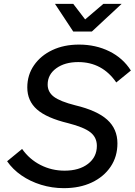

<svg xmlns="http://www.w3.org/2000/svg" viewBox="-20 -963 701 999"><path d="M17 -124 95 -188Q133 -134 191 -104.5Q249 -75 316 -75Q392 -75 438 -110.5Q484 -146 484 -204Q484 -248 450.5 -274.5Q417 -301 335 -322Q223 -349 172.5 -393.5Q122 -438 122 -508Q122 -573 157 -623.5Q192 -674 252.5 -702.5Q313 -731 391 -731Q478 -731 549 -696Q620 -661 661 -596L585 -534Q512 -640 387 -640Q317 -640 272.5 -607.5Q228 -575 228 -523Q228 -484 260.5 -459.5Q293 -435 372 -415Q485 -388 538 -340Q591 -292 591 -217Q591 -148 555.5 -95.5Q520 -43 457.5 -13.5Q395 16 312 16Q251 16 194 -1.5Q137 -19 91.5 -50.5Q46 -82 17 -124ZM361 -799 266 -943H361L423 -862L518 -943H613L458 -799Z"/></svg>

Font: Wix Madefor Text Medium
Style: Italic
Weight: 500
Italic angle: -12°
Designer: Dalton Maag Ltd
Foundry: Dalton Maag Ltd
Version: Version 3.100